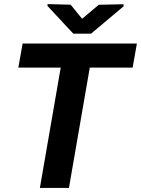

<svg xmlns="http://www.w3.org/2000/svg" viewBox="-20 -925 694 945"><path d="M632.8 -592.3H421.9L319.3 0H176.3L278.8 -592.3H70.3L91.3 -710.9H653.8ZM384.3 -832.5 465.8 -901.4 587.9 -904.3 588.4 -894 428.2 -759.3H340.8L213.9 -895.5V-904.8L327.6 -901.9Z"/></svg>

Font: RobotoInd
Style: Bold Italic
Weight: 700
Italic angle: -12°
Designer: Google
Version: Version 2.001150; 2014